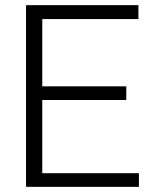

<svg xmlns="http://www.w3.org/2000/svg" viewBox="-20 -725 588 745"><path d="M81 -705H517V-651H144V-390H470V-337H144V-53H519V0H81Z"/></svg>

Font: Freesentation 3 Light
Style: Regular
Weight: 300
Designer: glyphs from Roboto by Christian Robertson / Hangul glyphs from Noto Sans CJK(Source Han Sans) by Jang Soo-young and Kang
Foundry: PT&
Version: Version 2.001